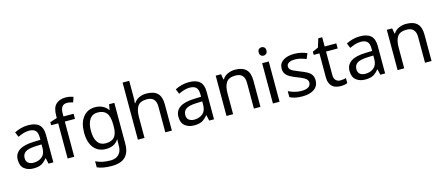

<svg xmlns="http://www.w3.org/2000/svg" viewBox="-59 -1496 5712 2468"><g transform="rotate(-15 2797.0 -262.5)"><path d="M288 -545Q386 -545 433 -502Q480 -459 480 -365V0H416L399 -76H395Q360 -32 321.5 -11Q283 10 215 10Q142 10 94 -28.5Q46 -67 46 -149Q46 -229 109 -272.5Q172 -316 303 -320L394 -323V-355Q394 -422 365 -448Q336 -474 283 -474Q241 -474 203 -461.5Q165 -449 132 -433L105 -499Q140 -518 188 -531.5Q236 -545 288 -545ZM314 -259Q214 -255 175.5 -227Q137 -199 137 -148Q137 -103 164.5 -82Q192 -61 235 -61Q303 -61 348 -98.5Q393 -136 393 -214V-262Z M893 -468H758V0H670V-468H576V-509L670 -539V-570Q670 -674 716 -719.5Q762 -765 844 -765Q876 -765 902.5 -759.5Q929 -754 948 -747L925 -678Q909 -683 888 -688Q867 -693 845 -693Q801 -693 779.5 -663.5Q758 -634 758 -571V-536H893Z M1180 -546Q1233 -546 1275.5 -526Q1318 -506 1348 -465H1353L1365 -536H1435V9Q1435 124 1376.5 182Q1318 240 1195 240Q1077 240 1002 206V125Q1081 167 1200 167Q1269 167 1308.5 126.5Q1348 86 1348 16V-5Q1348 -17 1349 -39.5Q1350 -62 1351 -71H1347Q1293 10 1181 10Q1077 10 1018.5 -63Q960 -136 960 -267Q960 -395 1018.5 -470.5Q1077 -546 1180 -546ZM1192 -472Q1125 -472 1088 -418.5Q1051 -365 1051 -266Q1051 -167 1087.5 -114.5Q1124 -62 1194 -62Q1275 -62 1312 -105.5Q1349 -149 1349 -246V-267Q1349 -377 1311 -424.5Q1273 -472 1192 -472Z M1693 -537Q1693 -497 1688 -462H1694Q1720 -503 1764.5 -524Q1809 -545 1861 -545Q1959 -545 2008 -498.5Q2057 -452 2057 -349V0H1970V-343Q1970 -472 1850 -472Q1760 -472 1726.5 -421.5Q1693 -371 1693 -277V0H1605V-760H1693Z M2426 -545Q2524 -545 2571 -502Q2618 -459 2618 -365V0H2554L2537 -76H2533Q2498 -32 2459.5 -11Q2421 10 2353 10Q2280 10 2232 -28.5Q2184 -67 2184 -149Q2184 -229 2247 -272.5Q2310 -316 2441 -320L2532 -323V-355Q2532 -422 2503 -448Q2474 -474 2421 -474Q2379 -474 2341 -461.5Q2303 -449 2270 -433L2243 -499Q2278 -518 2326 -531.5Q2374 -545 2426 -545ZM2452 -259Q2352 -255 2313.5 -227Q2275 -199 2275 -148Q2275 -103 2302.5 -82Q2330 -61 2373 -61Q2441 -61 2486 -98.5Q2531 -136 2531 -214V-262Z M3042 -546Q3138 -546 3187 -499.5Q3236 -453 3236 -349V0H3149V-343Q3149 -472 3029 -472Q2940 -472 2906 -422Q2872 -372 2872 -278V0H2784V-536H2855L2868 -463H2873Q2899 -505 2945 -525.5Q2991 -546 3042 -546Z M3447 -737Q3467 -737 3482.5 -723.5Q3498 -710 3498 -681Q3498 -653 3482.5 -639Q3467 -625 3447 -625Q3425 -625 3410 -639Q3395 -653 3395 -681Q3395 -710 3410 -723.5Q3425 -737 3447 -737ZM3490 -536V0H3402V-536Z M4009 -148Q4009 -70 3951 -30Q3893 10 3795 10Q3739 10 3698.5 1Q3658 -8 3627 -24V-104Q3659 -88 3704.5 -74.5Q3750 -61 3797 -61Q3864 -61 3894 -82.5Q3924 -104 3924 -140Q3924 -160 3913 -176Q3902 -192 3873.5 -208Q3845 -224 3792 -244Q3740 -264 3703 -284Q3666 -304 3646 -332Q3626 -360 3626 -404Q3626 -472 3681.5 -509Q3737 -546 3827 -546Q3876 -546 3918.5 -536.5Q3961 -527 3998 -510L3968 -440Q3934 -454 3897 -464Q3860 -474 3821 -474Q3767 -474 3738.5 -456.5Q3710 -439 3710 -409Q3710 -387 3723 -371.5Q3736 -356 3766.5 -341.5Q3797 -327 3848 -307Q3899 -288 3935 -268Q3971 -248 3990 -219.5Q4009 -191 4009 -148Z M4318 -62Q4338 -62 4359 -65.5Q4380 -69 4393 -73V-6Q4379 1 4353 5.5Q4327 10 4303 10Q4261 10 4225.5 -4.5Q4190 -19 4168 -55Q4146 -91 4146 -156V-468H4070V-510L4147 -545L4182 -659H4234V-536H4389V-468H4234V-158Q4234 -109 4257.5 -85.5Q4281 -62 4318 -62Z M4703 -545Q4801 -545 4848 -502Q4895 -459 4895 -365V0H4831L4814 -76H4810Q4775 -32 4736.5 -11Q4698 10 4630 10Q4557 10 4509 -28.5Q4461 -67 4461 -149Q4461 -229 4524 -272.5Q4587 -316 4718 -320L4809 -323V-355Q4809 -422 4780 -448Q4751 -474 4698 -474Q4656 -474 4618 -461.5Q4580 -449 4547 -433L4520 -499Q4555 -518 4603 -531.5Q4651 -545 4703 -545ZM4729 -259Q4629 -255 4590.5 -227Q4552 -199 4552 -148Q4552 -103 4579.5 -82Q4607 -61 4650 -61Q4718 -61 4763 -98.5Q4808 -136 4808 -214V-262Z M5319 -546Q5415 -546 5464 -499.5Q5513 -453 5513 -349V0H5426V-343Q5426 -472 5306 -472Q5217 -472 5183 -422Q5149 -372 5149 -278V0H5061V-536H5132L5145 -463H5150Q5176 -505 5222 -525.5Q5268 -546 5319 -546Z"/></g></svg>

Font: Noto Sans Old Hungarian
Style: Regular
Weight: 400
Designer: Monotype Design Team
Foundry: Monotype Imaging Inc.
Version: Version 2.005; ttfautohint (v1.8.4.7-5d5b)